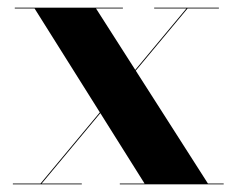

<svg xmlns="http://www.w3.org/2000/svg" viewBox="-20 -480 616 500"><path d="M292 0V-2H356.5L70 -458H18.5V-460H300V-458H230L521.5 -2H562.5V0ZM13.5 0V-2H85.5L465.5 -458H381.5V-460H550V-458H468.5L88.5 -2H193V0Z"/></svg>

Font: Bodoni Moda 96pt
Style: Bold
Weight: 700
Version: Version 2.005